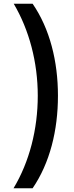

<svg xmlns="http://www.w3.org/2000/svg" viewBox="-20 -852 397 1037"><path d="M53 165H156C249 29 293 -147 293 -335C293 -521 249 -697 156 -832H54C138 -690 184 -515 184 -335C184 -154 139 22 53 165Z"/></svg>

Font: Noto Sans Gurmukhi SemiCondensed SemiBold
Style: Regular
Weight: 600
Width: 4
Designer: Jelle Bosma - Monotype Design Team
Foundry: Monotype Imaging Inc.
Version: Version 2.004